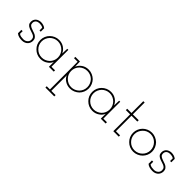

<svg xmlns="http://www.w3.org/2000/svg" viewBox="105 -1585 2800 2800"><g transform="rotate(45 1505.5 -184.5)"><path d="M260 -30Q274 -46 280.5 -65.5Q287 -85 287 -103Q287 -135 273 -154Q259 -173 238 -185Q216 -196 191.5 -203Q167 -210 145 -220Q124 -228 109.5 -242Q95 -256 95 -282Q95 -301 102 -314.5Q109 -328 121 -337Q132 -345 147 -348.5Q162 -352 175 -352Q195 -352 212.5 -348Q230 -344 246 -334V-278H272V-348Q264 -356 252.5 -362Q241 -368 229 -372Q212 -377 201 -378.5Q190 -380 176 -380Q158 -380 137 -373.5Q116 -367 100 -354Q85 -341 76 -322.5Q67 -304 67 -278Q67 -247 81.5 -229Q96 -211 117 -202Q138 -191 163.5 -184Q189 -177 210 -168Q231 -160 245 -144.5Q259 -129 259 -100Q259 -80 251 -65Q243 -50 231 -41Q218 -30 202.5 -25Q187 -20 169 -20Q146 -20 123 -23.5Q100 -27 80 -42V-97H53V-27Q77 -6 107 1Q137 8 166 8Q198 8 221.5 -2.5Q245 -13 260 -30Z M818 0V-27H744V-375H722Q721 -349 720 -324Q719 -299 718 -274Q699 -320 654 -351.5Q609 -383 548 -383Q507 -383 471.5 -367.5Q436 -352 410 -326Q383 -300 368 -264Q353 -228 353 -188Q353 -147 368 -112Q383 -77 410 -51Q436 -24 471.5 -8.5Q507 7 548 7Q579 7 606.5 -1.5Q634 -10 656 -26Q678 -40 694 -59.5Q710 -79 719 -101Q719 -87 718.5 -74Q718 -61 718 -47V0ZM548 -356Q583 -356 613.5 -343Q644 -330 667 -307Q690 -284 703 -253.5Q716 -223 716 -188Q716 -152 703 -122Q690 -92 667 -69Q644 -47 613.5 -34Q583 -21 548 -21Q514 -21 484 -33.5Q454 -46 432 -68Q408 -90 394.5 -121Q381 -152 381 -188Q381 -222 394 -252.5Q407 -283 429 -306Q452 -329 482.5 -342.5Q513 -356 548 -356Z M896 250H1079V223H991V-52Q991 -64 990.5 -75Q990 -86 989 -98Q998 -76 1013.5 -57Q1029 -38 1051 -24Q1073 -9 1100 -0.5Q1127 8 1158 8Q1198 8 1234 -7.5Q1270 -23 1297 -49Q1323 -75 1338 -110.5Q1353 -146 1353 -187Q1353 -227 1338 -262.5Q1323 -298 1297 -325Q1270 -351 1234 -366.5Q1198 -382 1158 -382Q1097 -382 1051.5 -350Q1006 -318 987 -271Q987 -297 985.5 -323Q984 -349 984 -375H888V-348H962V223H896ZM1158 -354Q1192 -354 1222.5 -341.5Q1253 -329 1276 -307Q1298 -284 1311.5 -253Q1325 -222 1325 -187Q1325 -151 1312 -120.5Q1299 -90 1276 -67Q1253 -45 1222.5 -32Q1192 -19 1158 -19Q1123 -19 1093 -32Q1063 -45 1040 -68Q1016 -91 1003 -121.5Q990 -152 990 -187Q990 -222 1002.5 -252.5Q1015 -283 1038 -306Q1061 -328 1091.5 -341Q1122 -354 1158 -354Z M1888 0V-27H1814V-375H1792Q1791 -349 1790 -324Q1789 -299 1788 -274Q1769 -320 1724 -351.5Q1679 -383 1618 -383Q1577 -383 1541.5 -367.5Q1506 -352 1480 -326Q1453 -300 1438 -264Q1423 -228 1423 -188Q1423 -147 1438 -112Q1453 -77 1480 -51Q1506 -24 1541.5 -8.5Q1577 7 1618 7Q1649 7 1676.5 -1.5Q1704 -10 1726 -26Q1748 -40 1764 -59.5Q1780 -79 1789 -101Q1789 -87 1788.5 -74Q1788 -61 1788 -47V0ZM1618 -356Q1653 -356 1683.5 -343Q1714 -330 1737 -307Q1760 -284 1773 -253.5Q1786 -223 1786 -188Q1786 -152 1773 -122Q1760 -92 1737 -69Q1714 -47 1683.5 -34Q1653 -21 1618 -21Q1584 -21 1554 -33.5Q1524 -46 1502 -68Q1478 -90 1464.5 -121Q1451 -152 1451 -188Q1451 -222 1464 -252.5Q1477 -283 1499 -306Q1522 -329 1552.5 -342.5Q1583 -356 1618 -356Z M2159 0V-27H2074V-347H2195V-375H2074V-619H2046V-375H1958V-347H2046V0Z M2601 -51Q2627 -77 2642.5 -112Q2658 -147 2658 -188Q2658 -228 2642.5 -264Q2627 -300 2601 -327Q2574 -353 2537.5 -368.5Q2501 -384 2461 -384Q2420 -384 2384.5 -368.5Q2349 -353 2323 -327Q2296 -300 2281 -264Q2266 -228 2266 -188Q2266 -147 2281 -112Q2296 -77 2323 -51Q2349 -24 2384.5 -8.5Q2420 7 2461 7Q2501 7 2537.5 -8.5Q2574 -24 2601 -51ZM2343 -70Q2320 -92 2307 -122.5Q2294 -153 2294 -188Q2294 -222 2307 -252.5Q2320 -283 2343 -306Q2365 -330 2395 -343Q2425 -356 2461 -356Q2495 -356 2525.5 -343Q2556 -330 2579 -306Q2602 -283 2615 -252.5Q2628 -222 2628 -188Q2628 -153 2615 -122.5Q2602 -92 2579 -70Q2556 -47 2525.5 -34Q2495 -21 2461 -21Q2425 -21 2395 -34Q2365 -47 2343 -70Z M2953 -30Q2967 -46 2973.5 -65.5Q2980 -85 2980 -103Q2980 -135 2966 -154Q2952 -173 2931 -185Q2909 -196 2884.5 -203Q2860 -210 2838 -220Q2817 -228 2802.5 -242Q2788 -256 2788 -282Q2788 -301 2795 -314.5Q2802 -328 2814 -337Q2825 -345 2840 -348.5Q2855 -352 2868 -352Q2888 -352 2905.5 -348Q2923 -344 2939 -334V-278H2965V-348Q2957 -356 2945.5 -362Q2934 -368 2922 -372Q2905 -377 2894 -378.5Q2883 -380 2869 -380Q2851 -380 2830 -373.5Q2809 -367 2793 -354Q2778 -341 2769 -322.5Q2760 -304 2760 -278Q2760 -247 2774.5 -229Q2789 -211 2810 -202Q2831 -191 2856.5 -184Q2882 -177 2903 -168Q2924 -160 2938 -144.5Q2952 -129 2952 -100Q2952 -80 2944 -65Q2936 -50 2924 -41Q2911 -30 2895.5 -25Q2880 -20 2862 -20Q2839 -20 2816 -23.5Q2793 -27 2773 -42V-97H2746V-27Q2770 -6 2800 1Q2830 8 2859 8Q2891 8 2914.5 -2.5Q2938 -13 2953 -30Z"/></g></svg>

Font: Josefin Slab Thin Light
Style: Regular
Weight: 300
Version: Version 2.000